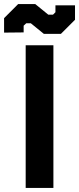

<svg xmlns="http://www.w3.org/2000/svg" viewBox="-56 -922 388 942"><path d="M70 -700H206V0H70ZM95 -808H73L60 -796V-763L-36 -762V-833L33 -902H117L181 -850H204L216 -862V-896H312V-825L243 -756H159Z"/></svg>

Font: Chakra Petch
Style: Bold
Weight: 700
Designer: Katatrad Aksorn Co.,Ltd.
Foundry: Cadson Demak Co.,Ltd.
Version: Version 1.000; ttfautohint (v1.6)